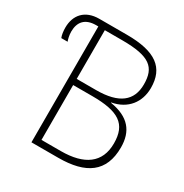

<svg xmlns="http://www.w3.org/2000/svg" viewBox="-166 -843 931 973"><g transform="rotate(30 300.0 -357.0)"><path d="M152 0H309C470 0 558 -60 558 -204C558 -298 512 -357 401 -375V-377C490 -393 539 -458 539 -541C539 -659 467 -714 298 -714H137C53 -714 10 -662 10 -590C10 -569 13 -547 19 -533H56C52 -542 46 -565 46 -587C46 -643 75 -678 139 -678H152ZM304 -393H190V-678H292C454 -678 499 -638 499 -539C499 -443 437 -393 304 -393ZM303 -36H190V-357H302C456 -357 517 -317 517 -204C517 -90 440 -36 303 -36Z"/></g></svg>

Font: Noto Sans Mono ExtraLight
Style: Regular
Weight: 200
Designer: Monotype Design Team
Foundry: Monotype Imaging Inc.
Version: Version 2.014